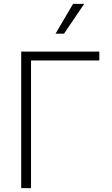

<svg xmlns="http://www.w3.org/2000/svg" viewBox="-20 -974 579 994"><path d="M494.1 -661.1H140.6V0H89.8V-707H494.1ZM358.4 -954.1H416L311.5 -799.8H267.6Z"/></svg>

Font: Pretendard ExtraLight
Style: Regular
Weight: 200
Designer: Base glyphs from Inter by Rasmus Andersson; Hangeul glyphs from Noto Sans CJK(Source Han Sans) by Jang Soo-young and Kan
Foundry: Kil Hyung-jin
Version: Version 1.309